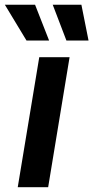

<svg xmlns="http://www.w3.org/2000/svg" viewBox="-53 -781 389 801"><path d="M21 0 110.8 -542.5H237.3L147.9 0ZM224.1 -611.8 167 -761.2H286.6L316.4 -611.8ZM57.6 -611.8 -32.7 -761.2H93.3L151.9 -611.8Z"/></svg>

Font: Inter 16pt SemiBold
Style: Italic
Weight: 600
Italic angle: -9.3988°
Version: Version 4.001;git-66647c0bb